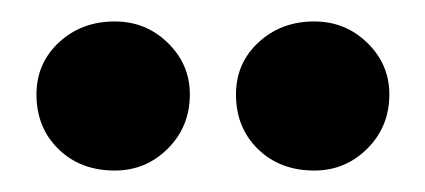

<svg xmlns="http://www.w3.org/2000/svg" viewBox="-20 -727 396 179"><path d="M200 -639Q200 -668 221 -687.5Q242 -707 273 -707Q302 -707 322.5 -687Q343 -667 343 -639Q343 -609 322.5 -588.5Q302 -568 273 -568Q241 -568 220.5 -588Q200 -608 200 -639ZM14 -639Q14 -668 35 -687.5Q56 -707 87 -707Q116 -707 136.5 -687Q157 -667 157 -639Q157 -609 136.5 -588.5Q116 -568 87 -568Q55 -568 34.5 -588Q14 -608 14 -639Z"/></svg>

Font: Lineal Heavy
Style: Regular
Weight: 900
Designer: Created by Frank Adebiaye with contributions from Anton Moglia & Ariel Martín Pérez
Created by Frank ADEBIAYE with FontF
Foundry: Velvetyne Type Foundry
Version: Version 2.000